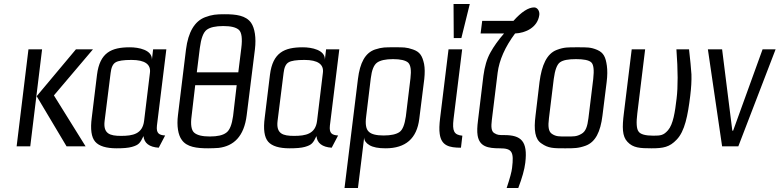

<svg xmlns="http://www.w3.org/2000/svg" viewBox="-20 -730 3890 958"><path d="M407 0 249 -254 444 -484H359L163 -250L312 0ZM131 0 190 -484H122L63 0Z M763 -103 810 -484H744L738 -432C740 -481 672 -494 628 -494C536 -494 478 -468 464 -357L438 -144C430 -85 436 -45 455 -23C474 -1 510 10 562 10C595 10 620 8 638 3C673 -7 679 -16 696 -51C699 -16 725 4 772 7L804 -54C773 -56 759 -65 763 -103ZM584 -52C529 -52 494 -62 502 -127L532 -366C535 -393 543 -411 557 -419C570 -427 596 -431 636 -431C703 -431 734 -409 728 -366L699 -127C691 -61 642 -52 584 -52Z M1252 -484C1259 -542 1251 -590 1233 -616C1207 -653 1158 -659 1101 -659C1058 -659 1038 -657 1003 -644C951 -624 919 -570 908 -483L868 -156C861 -101 869 -56 887 -32C912 4 962 10 1019 10C1039 10 1056 9 1071 8C1145 -1 1198 -48 1211 -156ZM1143 -151C1137 -108 1126 -80 1109 -68C1092 -55 1065 -49 1027 -49C990 -49 964 -55 949 -68C935 -80 930 -108 936 -151L954 -305H1161ZM977 -490C983 -537 994 -568 1011 -581C1028 -594 1056 -600 1094 -600C1132 -600 1157 -594 1172 -581C1186 -568 1190 -537 1184 -490L1169 -369H962Z M1626 -103 1673 -484H1607L1601 -432C1603 -481 1535 -494 1491 -494C1399 -494 1341 -468 1327 -357L1301 -144C1293 -85 1299 -45 1318 -23C1337 -1 1373 10 1425 10C1458 10 1483 8 1501 3C1536 -7 1542 -16 1559 -51C1562 -16 1588 4 1635 7L1667 -54C1636 -56 1622 -65 1626 -103ZM1447 -52C1392 -52 1357 -62 1365 -127L1395 -366C1398 -393 1406 -411 1420 -419C1433 -427 1459 -431 1499 -431C1566 -431 1597 -409 1591 -366L1562 -127C1554 -61 1505 -52 1447 -52Z M1797 -44C1797 -29 1806 -16 1823 -6C1841 5 1868 10 1904 10C2004 10 2060 -39 2072 -137L2097 -336C2100 -365 2100 -390 2096 -411C2087 -452 2075 -471 2041 -483C2007 -495 1992 -494 1947 -494C1903 -494 1888 -495 1851 -483C1802 -466 1776 -417 1766 -336L1699 208H1766L1783 71C1786 50 1794 -23 1797 -44ZM2005 -149C1999 -108 1989 -82 1973 -71C1957 -60 1931 -54 1894 -54C1858 -54 1833 -60 1820 -73C1806 -86 1802 -111 1807 -149L1830 -339C1835 -380 1845 -406 1862 -418C1878 -429 1904 -435 1941 -435C1978 -435 2003 -429 2016 -418C2029 -406 2033 -380 2028 -339Z M2243 -136 2286 -484H2218L2176 -141C2172 -108 2171 -82 2174 -62C2182 -3 2221 7 2280 7L2287 -53C2245 -57 2236 -76 2243 -136ZM2282 -540 2324 -710H2243L2244 -540Z M2645 -693C2617 -693 2582 -671 2542 -626H2386L2378 -563H2495C2467 -531 2444 -499 2427 -468C2409 -436 2398 -397 2392 -352L2365 -129C2361 -98 2360 -74 2363 -55C2372 2 2415 10 2473 10C2535 10 2545 27 2535 108C2533 127 2524 160 2508 208H2566C2585 158 2597 116 2601 82C2614 -26 2580 -56 2496 -56C2470 -56 2462 -56 2446 -66C2431 -75 2430 -98 2434 -131L2463 -367C2471 -430 2500 -496 2550 -563C2602 -565 2663 -593 2671 -656C2673 -676 2661 -693 2645 -693Z M3007 -321C3011 -353 3011 -380 3008 -402C3002 -445 2992 -467 2960 -481C2927 -495 2908 -494 2861 -494C2814 -494 2795 -495 2758 -481C2708 -462 2683 -405 2672 -321L2652 -153C2643 -82 2649 -35 2682 -14C2716 10 2742 10 2799 10C2845 10 2866 10 2902 -3C2951 -21 2976 -72 2986 -153ZM2916 -140C2911 -100 2903 -74 2881 -62C2857 -48 2842 -49 2806 -49C2771 -49 2755 -48 2734 -62C2716 -74 2714 -100 2719 -140L2743 -336C2749 -381 2759 -408 2774 -419C2789 -430 2815 -435 2854 -435C2892 -435 2918 -430 2930 -419C2942 -408 2945 -381 2940 -336Z M3231 10C3290 10 3321 4 3356 -33C3397 -75 3412 -154 3424 -252C3429 -292 3431 -328 3430 -359C3428 -390 3424 -432 3418 -484H3355C3363 -377 3363 -296 3356 -239C3348 -171 3339 -110 3313 -80C3291 -55 3277 -53 3240 -53C3200 -53 3175 -60 3166 -74C3156 -87 3154 -118 3160 -165L3199 -484H3132L3093 -166C3084 -95 3084 -50 3111 -22C3139 8 3173 10 3231 10Z M3850 -484H3785L3638 -78H3634L3583 -484H3512L3583 0H3664Z"/></svg>

Font: Gamestation Condensed
Style: Italic
Weight: 400
Width: 3
Designer: Jonas Hecksher
Foundry: Jonas Hecksher, Playtypeª, e-types AS
Version: Version 1.003